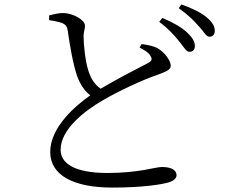

<svg xmlns="http://www.w3.org/2000/svg" viewBox="-20 -810 1040 868"><path d="M790 -623C811 -598 821 -576 836 -576C851 -575 861 -585 861 -602C861 -620 852 -638 827 -662C803 -685 764 -708 714 -729L700 -711C742 -680 769 -649 790 -623ZM878 -692C901 -669 911 -644 926 -644C941 -644 951 -653 951 -671C951 -691 940 -710 914 -732C890 -752 851 -772 800 -790L788 -773C833 -741 855 -718 878 -692ZM202 -740V-719C217 -717 242 -712 258 -707C278 -699 283 -690 286 -673C296 -601 311 -517 329 -465C341 -433 360 -400 388 -379C323 -333 207 -236 207 -123C207 -18 312 38 487 38C622 38 705 25 741 15C762 9 778 -3 778 -17C778 -46 747 -55 711 -55C683 -55 608 -28 466 -28C310 -28 254 -75 254 -133C254 -226 364 -310 444 -356C513 -397 625 -449 687 -470C727 -485 752 -493 752 -513C752 -534 727 -572 691 -593C673 -602 647 -607 620 -611L611 -595C632 -584 654 -572 662 -554C669 -541 665 -533 649 -525C611 -505 509 -453 435 -409C406 -429 390 -457 379 -492C366 -532 358 -605 358 -643C357 -667 365 -678 364 -695C364 -719 311 -751 265 -751C246 -751 228 -747 202 -740Z"/></svg>

Font: Harano Aji Mincho TW
Style: Regular
Weight: 400
Foundry: Masamichi Hosoda
Version: HaranoAjiMinchoTW-Regular version 20230610;ttx 4.39.4